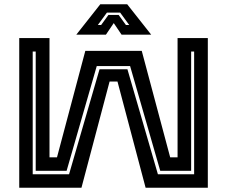

<svg xmlns="http://www.w3.org/2000/svg" viewBox="-20 -878 1062 898"><path d="M70 -700H211.5V-142H246.5L379 -640H643L776 -142H810.5V-700H952V0H661L529.5 -496.5H492.5L361 0H70ZM133 -637V-63H303L445.5 -554H576L718.5 -63H888V-637H874V-79H729.5L588.5 -569H432.5L291.5 -79H147V-637ZM449 -858H575L687 -716H548.5L512 -770L475.5 -716H337ZM480 -819 437.5 -761H453L487 -808H535L569 -761H584.5L542 -819Z"/></svg>

Font: Tourney Expanded Regular
Style: Bold
Weight: 700
Width: 7
Designer: Tyler Finck
Foundry: Etcetera Type Co
Version: Version 1.010; ttfautohint (v1.8.3)